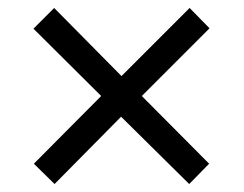

<svg xmlns="http://www.w3.org/2000/svg" viewBox="-20 -594 612 482"><path d="M456 -574 506 -523 336 -353 505 -183 455 -132 284 -301 117 -132 65 -183 234 -353 64 -522 116 -574 285 -403Z"/></svg>

Font: Noto Sans Gothic
Style: Regular
Weight: 400
Designer: Monotype Design Team
Foundry: Monotype Imaging Inc.
Version: Version 2.001; ttfautohint (v1.8.4.7-5d5b)